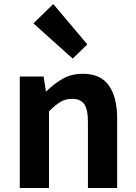

<svg xmlns="http://www.w3.org/2000/svg" viewBox="-20 -944 681 964"><path d="M79.3 0V-559.8H199L210.4 -485.9H213.2Q249.5 -522.2 293.7 -547.9Q337.9 -573.5 395.2 -573.5Q485.6 -573.5 526.9 -514.3Q568.2 -455 568.2 -349.1V0H421.5V-330.9Q421.5 -396 402.5 -421.9Q383.5 -447.7 342.1 -447.7Q307.9 -447.7 282.6 -431.9Q257.3 -416 226 -385.1V0ZM345 -649.7 147.8 -826.6 247.5 -923.7 418.3 -721.2Z"/></svg>

Font: Noto Sans TC Thin
Style: Regular
Weight: 100
Designer: Ryoko NISHIZUKA 西塚涼子 (kana, bopomofo & ideographs); Paul D. Hunt (Latin, Greek & Cyrillic); Sandoll Communications 산돌커뮤니
Foundry: Adobe
Version: Version 2.004-H2;hotconv 1.0.118;makeotfexe 2.5.65603